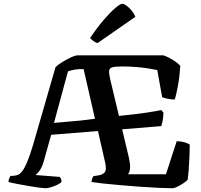

<svg xmlns="http://www.w3.org/2000/svg" viewBox="-20 -997 1063 1017"><path d="M221 0Q213 0 188.5 -3Q164 -6 133 -11.5Q102 -17 72.5 -22.5Q43 -28 25 -33Q25 -43 28.5 -51.5Q32 -60 35 -65L54 -66Q64 -67 75 -71Q86 -75 98 -90.5Q110 -106 124 -139Q138 -172 155 -229L274 -641Q284 -652 307 -666.5Q330 -681 354.5 -692.5Q379 -704 393 -704H845Q869 -696 895 -680Q921 -664 935 -648Q931 -587 922 -540Q913 -493 906 -470Q886 -470 867.5 -474Q849 -478 839 -482L813 -626Q798 -629 768.5 -634Q739 -639 702 -642Q665 -645 627 -645Q591 -645 575 -640.5Q559 -636 558 -621Q557 -606 564 -576L610 -383Q692 -391 750 -399.5Q808 -408 834 -414L846 -400Q845 -379 841.5 -358.5Q838 -338 834 -329L627 -312L662 -165Q670 -129 669 -107.5Q668 -86 658 -74H859L916 -249Q938 -249 956.5 -243.5Q975 -238 985 -231Q985 -201 983.5 -165.5Q982 -130 979.5 -98Q977 -66 974 -45Q967 -37 951.5 -26.5Q936 -16 919.5 -8Q903 0 894 0Q868 0 821.5 -2Q775 -4 721 -8Q667 -12 614.5 -16.5Q562 -21 522 -25.5Q482 -30 465 -33Q465 -43 468.5 -51.5Q472 -60 475 -64L495 -67Q521 -70 533.5 -83Q546 -96 537 -136L499 -303L251 -283L211 -140Q202 -110 188.5 -91.5Q175 -73 167 -70L296 -60Q300 -57 303 -50Q306 -43 306 -33Q298 -25 282 -17.5Q266 -10 249 -5Q232 0 221 0ZM266 -346Q306 -350 339.5 -352.5Q373 -355 407 -358.5Q441 -362 483 -368L423 -631Q398 -632 377 -628.5Q356 -625 340 -619ZM497 -769Q484 -772 473 -781Q462 -790 457 -796Q493 -849 528 -890Q563 -931 590 -954Q617 -977 628 -977Q637 -977 651 -966.5Q665 -956 678 -940Q691 -924 697 -908Z"/></svg>

Font: Texturina SemiBold
Style: Regular
Weight: 600
Designer: Guillermo Torres Carreño
Foundry: Omnibus-Type
Version: Version 1.002; ttfautohint (v1.8.3)